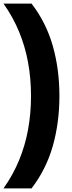

<svg xmlns="http://www.w3.org/2000/svg" viewBox="-40 -828 398 1068"><path d="M-20.5 220Q32.5 145 66.2 63.2Q100 -18.5 116.2 -107.8Q132.5 -197 132.5 -294Q132.5 -391 116.2 -480.2Q100 -569.5 66.2 -651.2Q32.5 -733 -20.5 -808H135.5Q217 -702 253.8 -572.2Q290.5 -442.5 290.5 -294Q290.5 -146 253.8 -16.2Q217 113.5 135.5 220Z"/></svg>

Font: Encode Sans SemiCondensed
Style: Bold
Weight: 700
Width: 4
Designer: Multiple Designers
Foundry: Impallari Type
Version: Version 3.002